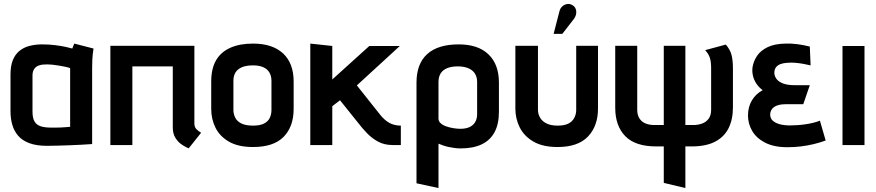

<svg xmlns="http://www.w3.org/2000/svg" viewBox="-20 -732 4423 969"><path d="M452 -487 355 -512Q351 -504 348 -495.5Q345 -487 345 -487Q336 -490 313 -495Q290 -500 259 -504Q228 -508 193 -508Q159 -508 129.5 -500.5Q100 -493 78 -475Q56 -457 44.5 -428Q33 -399 33 -355V-170Q33 -134 42 -102.5Q51 -71 71.5 -47Q92 -23 128 -9.5Q164 4 217 4Q243 4 273.5 3Q304 2 334.5 1Q365 0 390 -1.5Q415 -3 430.5 -4Q446 -5 445 -5V-390Q445 -407 446 -431.5Q447 -456 452 -487ZM144 -169V-350Q144 -370 151.5 -382Q159 -394 171 -399.5Q183 -405 196 -406Q209 -407 220 -407Q229 -407 244.5 -405.5Q260 -404 277 -401Q294 -398 309.5 -395Q325 -392 334 -388V-92Q322 -91 310 -90Q298 -89 285 -88.5Q272 -88 259.5 -88Q247 -88 238 -88Q207 -88 186 -94.5Q165 -101 154.5 -118.5Q144 -136 144 -169Z M961 -109V-501H537V0H648V-397H852V-89Q852 -58 864.5 -37.5Q877 -17 893 -5.5Q909 6 921 11.5Q933 17 932 17L995 -62Q981 -70 971 -80.5Q961 -91 961 -109Z M1462 -183V-320Q1462 -413 1408.5 -462.5Q1355 -512 1257 -512Q1189 -512 1141.5 -490.5Q1094 -469 1070 -427Q1046 -385 1046 -320V-183Q1046 -130 1068 -86.5Q1090 -43 1136.5 -16.5Q1183 10 1257 10Q1361 10 1411.5 -41.5Q1462 -93 1462 -183ZM1350 -324V-177Q1350 -155 1341.5 -137Q1333 -119 1312.5 -108.5Q1292 -98 1257 -98Q1220 -98 1198 -109Q1176 -120 1167 -138.5Q1158 -157 1158 -177V-324Q1158 -350 1169 -367Q1180 -384 1201.5 -393Q1223 -402 1257 -402Q1289 -402 1309.5 -392.5Q1330 -383 1340 -365.5Q1350 -348 1350 -324Z M1893 -160 1781 -301 1998 -500H1844L1657 -331V-500L1546 -512V0H1657V-196L1696 -226L1785 -115Q1807 -86 1832 -60Q1857 -34 1888.5 -17Q1920 0 1962 0H2003V-98H2000Q1984 -98 1966.5 -103Q1949 -108 1931 -121Q1913 -134 1893 -160Z M2498 -168V-315Q2498 -407 2445.5 -457.5Q2393 -508 2295 -508Q2190 -508 2136 -459Q2082 -410 2082 -315V193L2193 217V-7Q2204 -2 2217.5 2.5Q2231 7 2245.5 10Q2260 13 2275 15Q2290 17 2305 17Q2368 17 2411 -3.5Q2454 -24 2476 -65Q2498 -106 2498 -168ZM2388 -318V-156Q2388 -133 2378.5 -116.5Q2369 -100 2350.5 -91Q2332 -82 2303 -82Q2288 -82 2269 -85Q2250 -88 2232.5 -94Q2215 -100 2204 -110Q2193 -120 2193 -133V-318Q2193 -345 2204.5 -362.5Q2216 -380 2238 -388.5Q2260 -397 2290 -397Q2322 -397 2344 -387.5Q2366 -378 2377 -360.5Q2388 -343 2388 -318Z M2998 -184V-501H2888V-177Q2888 -155 2878 -136.5Q2868 -118 2848 -108Q2828 -98 2795 -98Q2760 -98 2738 -109Q2716 -120 2705.5 -138.5Q2695 -157 2695 -177V-501H2581V-184Q2581 -133 2603 -89Q2625 -45 2672 -17.5Q2719 10 2794 10Q2897 10 2947.5 -43Q2998 -96 2998 -184ZM2876 -636Q2885 -648 2887.5 -661.5Q2890 -675 2885.5 -687Q2881 -699 2869 -706Q2856 -714 2842 -711.5Q2828 -709 2818 -700Q2808 -691 2804 -677L2774 -561H2818Z M3643 -507 3539 -479Q3556 -460 3562.5 -440.5Q3569 -421 3569 -386V-178Q3569 -150 3556.5 -133Q3544 -116 3523.5 -108.5Q3503 -101 3480 -101H3439V-501H3330V-101H3283Q3256 -101 3236.5 -109.5Q3217 -118 3206.5 -135.5Q3196 -153 3196 -178V-501H3085V-188Q3085 -97 3135.5 -45Q3186 7 3292 7H3330V191L3439 217V7H3470Q3543 7 3589 -17Q3635 -41 3657 -85Q3679 -129 3679 -190V-388Q3679 -427 3672 -454.5Q3665 -482 3643 -507Z M4071 -402 4067 -497Q4035 -505 4004.5 -509Q3974 -513 3944 -512Q3889 -511 3854 -494Q3819 -477 3801 -450.5Q3783 -424 3778 -393Q3775 -372 3780 -350Q3785 -328 3798 -309Q3811 -290 3829 -277Q3794 -258 3774.5 -225Q3755 -192 3755 -149Q3755 -108 3776 -71.5Q3797 -35 3841.5 -12Q3886 11 3954 11Q3989 11 4021.5 7Q4054 3 4086 -4.5Q4118 -12 4147 -23L4118 -123Q4103 -117 4085 -112.5Q4067 -108 4047 -105Q4027 -102 4006.5 -100.5Q3986 -99 3967 -99Q3938 -99 3915.5 -105Q3893 -111 3880 -123Q3867 -135 3867 -154Q3867 -166 3872.5 -176Q3878 -186 3887.5 -192.5Q3897 -199 3911.5 -202.5Q3926 -206 3943 -206H4034L4067 -302H3993Q3953 -302 3930 -311.5Q3907 -321 3897.5 -335.5Q3888 -350 3888 -364Q3888 -381 3896 -392Q3904 -403 3919 -408.5Q3934 -414 3952 -415Q3975 -417 3995.5 -415Q4016 -413 4035.5 -409.5Q4055 -406 4071 -402Z M4232 0H4343V-500H4232Z"/></svg>

Font: Advent Pro Expanded
Style: Bold
Weight: 700
Width: 7
Designer: VivaRado, Andreas Kalpakidis
Foundry: VivaRado, Andreas Kalpakidis
Version: Version 3.000